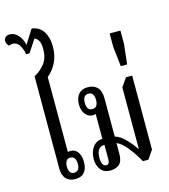

<svg xmlns="http://www.w3.org/2000/svg" viewBox="-168 -1131 1103 1254"><g transform="rotate(-15 383.5 -504.5)"><path d="M187 5Q146 5 124 -19.5Q102 -44 102 -88V-712Q148 -738 175.5 -774.5Q203 -811 203 -870Q203 -907 192.5 -926Q182 -945 165 -951L109 -866H87Q68 -955 20 -955Q6 -955 -8 -949Q-17 -959 -20.5 -968Q-24 -977 -24 -985Q-24 -1000 -13.5 -1009.5Q-3 -1019 17 -1019Q47 -1019 71.5 -992.5Q96 -966 104 -924L164 -1019Q217 -1012 242.5 -971Q268 -930 268 -871Q268 -810 245 -763Q222 -716 184 -686V-179Q190 -181 203 -181Q233 -181 251 -156Q269 -131 269 -88Q269 -45 248.5 -20Q228 5 187 5ZM189 -37Q227 -37 227 -88Q227 -111 218 -125Q209 -139 189 -139Q170 -139 161.5 -125Q153 -111 153 -88Q153 -65 161.5 -51Q170 -37 189 -37Z M423 10Q377 10 356 -20Q335 -50 335 -89Q335 -139 359.5 -171Q384 -203 424 -203V-372Q415 -368 404 -368Q375 -368 354.5 -393Q334 -418 334 -461Q334 -503 356 -528.5Q378 -554 418 -554Q459 -554 482.5 -530Q506 -506 506 -454V-197Q539 -188 572.5 -154.5Q606 -121 635 -79H637V-494L677 -552H719V-52L679 6H642Q613 -47 577 -92.5Q541 -138 506 -153V-82Q506 -29 482.5 -9.5Q459 10 423 10ZM412 -408Q450 -408 450 -460Q450 -512 412 -512Q374 -512 374 -460Q374 -408 412 -408ZM405 -30Q427 -30 427 -63V-162Q373 -162 373 -87Q373 -62 381 -46Q389 -30 405 -30Z M663 -631 648 -766V-856H721V-766L706 -631Z"/></g></svg>

Font: Noto Serif Thai ExtraCondensed
Style: Regular
Weight: 400
Width: 2
Designer: Monotype Design Team
Foundry: Monotype Imaging Inc.
Version: Version 2.002; ttfautohint (v1.8.4.7-5d5b)